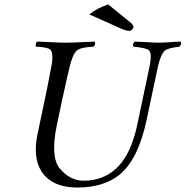

<svg xmlns="http://www.w3.org/2000/svg" viewBox="-20 -838 838 868"><path d="M469.2 -817.9 572.8 -733.9Q585 -722.2 583 -712.9Q577.6 -700.2 564.9 -698.2Q548.8 -698.7 524.4 -710L383.8 -772.9Q421.4 -802.7 469.2 -817.9ZM236.3 -269Q207.5 -128.9 250 -76.2Q295.9 -22 356.4 -21Q531.7 -21 590.3 -232.4Q596.2 -253.4 601.1 -276.9L655.8 -536.1Q668.9 -597.7 651.9 -611.8Q638.7 -621.6 583.5 -627Q577.6 -638.7 588.4 -649.9Q612.3 -649.4 643.1 -647.5Q675.3 -645 697.3 -645Q716.8 -645 742.7 -647Q772.5 -649.4 796.4 -649.9Q802.2 -638.2 791.5 -627Q739.7 -621.1 725.6 -609.4Q706.1 -591.8 693.8 -536.1L642.6 -294.9Q604 -114.3 517.6 -45.9Q445.3 9.8 330.1 9.8Q215.3 9.8 167.5 -63Q127 -127 150.4 -235.8L168.5 -320.8Q196.8 -453.6 211.9 -536.1Q224.1 -600.6 206.1 -614.7Q191.9 -625 143.1 -627Q137.2 -638.7 147.9 -649.9Q169.9 -649.4 205.6 -647.5Q249.5 -645 276.9 -645Q305.2 -645 350.6 -647.5Q387.2 -649.4 408.2 -649.9Q414.1 -638.2 403.3 -627Q344.7 -624.5 327.1 -609.4Q308.1 -591.3 294.9 -536.1Q279.8 -474.1 260.3 -382.8Z"/></svg>

Font: Linux Libertine Display Slanted O
Style: Slanted
Weight: 400
Designer: Philipp H. Poll
Foundry: Philipp H. Poll
Version: Version 5.0.9